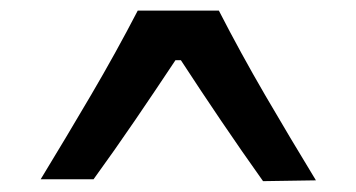

<svg xmlns="http://www.w3.org/2000/svg" viewBox="-20 -706 657 354"><path d="M465 -372Q425.5 -427.5 387.8 -483.2Q350 -539 313.5 -595H303.5Q267 -540 229.5 -485Q192 -430 152.5 -375.5H55Q102.5 -453.5 148 -531Q193.5 -608.5 234 -686.5H383.5Q423.5 -608.5 469.2 -530Q515 -451.5 562.5 -373.5Z"/></svg>

Font: Commissioner Flair Medium
Style: Regular
Weight: 500
Designer: Kostas Bartsokas
Foundry: Kostas Bartsokas
Version: Version 1.000; ttfautohint (v1.8.3)